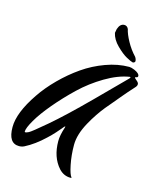

<svg xmlns="http://www.w3.org/2000/svg" viewBox="-227 -1002 1018 1257"><g transform="rotate(15 282.0 -373.0)"><path d="M254 -152Q255 -156 255 -158Q255 -160 253.5 -160Q252 -160 247.5 -155Q243 -150 236 -141Q229 -132 206.5 -107Q184 -82 160 -60Q95 2 30 35Q14 43 -5 43Q-78 43 -78 -67Q-78 -165 16 -303Q59 -367 120.5 -428.5Q182 -490 251 -538Q320 -586 401 -615.5Q482 -645 559 -645Q572 -645 594 -636Q631 -620 631 -602Q631 -592 618 -591Q613 -591 613 -587Q613 -583 627.5 -571.5Q642 -560 642 -549.5Q642 -539 635 -531Q585 -476 555 -439.5Q525 -403 509.5 -385Q494 -367 474.5 -343.5Q455 -320 431 -284.5Q407 -249 388 -214Q341 -129 341 -58.5Q341 12 354 75.5Q367 139 381 153Q381 156 374 156Q328 156 295 120Q235 53 235 -56Q235 -95 254 -152ZM385 -377 577 -570Q584 -577 584 -580Q584 -583 579 -583Q502 -571 416 -520Q330 -469 260 -402Q190 -335 131 -265Q72 -195 39.5 -139Q7 -83 7 -59Q7 -55 12.5 -55Q18 -55 34 -62.5Q50 -70 144.5 -150.5Q239 -231 385 -377ZM578 -719Q588 -705 588 -690Q584 -679 572 -679Q559 -682 528.5 -698.5Q498 -715 458.5 -754Q419 -793 410 -836L415 -863Q428 -902 457 -902Q476 -902 485 -882Q492 -849 517.5 -802.5Q543 -756 578 -719Z"/></g></svg>

Font: Mr Dafoe
Style: Regular
Weight: 400
Designer: Alejandro Paul
Foundry: Alejandro Paul
Version: Version 1.000